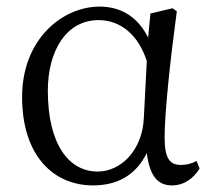

<svg xmlns="http://www.w3.org/2000/svg" viewBox="-20 -548 644 582"><path d="M416 -191C412 -93 347 -28 276 -28C189 -28 125 -110 125 -273C125 -393 180 -487 279 -487C345 -487 399 -443 425 -363ZM576 -60C561 -52 545 -48 529 -48C496 -48 479 -65 479 -132C479 -209 497 -373 516 -514L503 -523L436 -507L429 -434C398 -497 346 -528 282 -528C170 -528 47 -430 47 -254C47 -75 143 14 262 14C335 14 391 -16 425 -84C434 -12 460 14 501 14C539 14 567 -8 585 -37Z"/></svg>

Font: Shippori Mincho
Style: Regular
Weight: 400
Designer: Bonji Tadano  Ryoko NISHIZUKA  (kana & ideographs); Frank Grießhammer (Latin, Greek & Cyrillic); Wenlong ZHANG  (bopomof
Foundry: Adobe Systems Incorporated
Version: Version 1.003;PS 1.001;hotconv 16.6.54;makeotf.lib2.5.65590